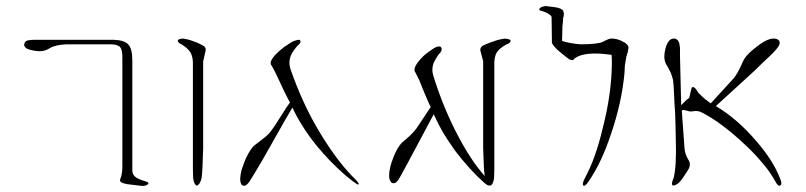

<svg xmlns="http://www.w3.org/2000/svg" viewBox="-20 -860 2674 637"><path d="M60 -711Q61 -720 67 -724Q75 -728 97 -728H356Q393 -727 406 -712Q419 -698 419 -659V-298Q418 -283 428 -274Q436 -266 464 -258Q477 -254 470 -248Q461 -241 444 -244L402 -249Q373 -254 379 -266Q385 -279 386 -305V-670Q386 -696 378 -704Q370 -713 345 -713H200Q162 -711 145 -700Q129 -690 111 -690Q90 -691 73 -697Q62 -701 60 -711Z M654 -368Q652 -290 649 -270Q644 -248 633 -244Q624 -247 621 -268Q621 -269 620.5 -278.5Q620 -288 620 -297V-356V-644Q621 -670 612 -686Q602 -701 582 -713Q570 -718 570 -725Q570 -731 586 -732Q604 -730 619 -724Q632 -720 650 -711Q665 -704 662 -691L654 -656Z M971 -728H972Q977 -727 977 -722Q977 -717 973 -714Q961 -703 951 -687Q934 -661 944 -630Q982 -521 1033 -434Q1092 -333 1151 -273Q1153 -271 1157.5 -266.5Q1162 -262 1165 -258.5Q1168 -255 1170 -251Q1171 -248 1169 -248Q1165 -248 1163 -250Q1137 -267 1100 -302Q1000 -397 950 -503Q930 -470 887 -393Q844 -316 821 -279Q818 -275 814 -268Q810 -261 806.5 -256Q803 -251 798 -247Q794 -243 788 -244Q782 -245 780 -250Q773 -264 782 -298Q799 -351 822 -376Q828 -381 839.5 -389.5Q851 -398 860 -405.5Q869 -413 876 -421Q888 -436 910 -471.5Q932 -507 942 -520Q940 -523 936.5 -530Q933 -537 931 -541Q923 -556 907.5 -590Q892 -624 882 -641Q876 -647 879 -657Q888 -678 924 -705Q928 -707 935 -712Q942 -717 946 -719.5Q950 -722 957 -724.5Q964 -727 970 -728Z M1656 -732Q1674 -730 1674 -725Q1674 -717 1661 -713Q1637 -700 1628 -686Q1619 -670 1620 -644V-481V-461V-356V-298Q1620 -289 1619.5 -279Q1619 -269 1619 -268Q1616 -247 1606 -244L1605 -245Q1600 -242 1586 -254Q1538 -297 1489 -361Q1464 -397 1450 -420Q1436 -444 1419 -481L1331 -316Q1303 -264 1300 -261Q1290 -248 1279 -254Q1271 -262 1271 -276Q1271 -296 1279 -321Q1295 -369 1315 -388Q1348 -415 1361 -433L1409 -505Q1407 -508 1404 -515Q1401 -522 1399 -526Q1396 -534 1388 -552Q1385 -560 1379 -574Q1373 -588 1371 -594L1359 -618L1356 -623Q1352 -634 1366 -653Q1380 -671 1393 -681Q1403 -689 1408 -692Q1413 -696 1423 -702Q1440 -710 1444 -702Q1449 -692 1435 -679Q1420 -657 1417 -646Q1412 -628 1417 -611Q1446 -516 1489 -430Q1516 -376 1542 -337Q1559 -310 1588 -276Q1585 -296 1583 -368V-657Q1580 -668 1574 -691Q1571 -704 1587 -711Q1608 -720 1621 -724Q1638 -730 1656 -732ZM1356 -623 1357 -622Z M1792 -840H1794L1796 -839Q1798 -839 1806.5 -838Q1815 -837 1822 -836Q1842 -833 1848 -825Q1853 -816 1849 -802L1848 -800Q1848 -799 1848 -796.5Q1848 -794 1848 -791Q1848 -788 1847 -782Q1846 -776 1846 -772Q1846 -768 1845.5 -752Q1845 -736 1845 -732V-724Q1870 -716 1905 -713Q1961 -713 1980 -721Q2002 -734 2013 -732Q2031 -731 2048 -721Q2052 -720 2056 -716Q2067 -708 2065 -699L2064 -695Q2064 -694 2063.5 -692Q2063 -690 2063 -689Q2063 -686 2061 -682L2058 -672L2053 -642L2052 -619Q2043 -520 2007 -415Q1976 -321 1934 -260Q1922 -241 1916 -244Q1910 -249 1920 -268Q1940 -306 1953 -343Q1968 -385 1980 -436Q2009 -549 2010 -649Q2010 -670 2009 -678Q1919 -691 1886 -666Q1882 -657 1869 -663Q1861 -668 1829 -695Q1814 -710 1811 -718V-723V-727L1810 -803Q1810 -808 1801 -813Q1791 -820 1773 -825Q1767 -826 1770 -831Q1774 -837 1781 -838Q1789 -840 1792 -840Z M2548 -732Q2559 -732 2565 -725Q2571 -714 2556 -697Q2547 -686 2532 -672Q2525 -666 2508.5 -650Q2492 -634 2484 -626L2355 -508Q2426 -466 2489 -392Q2545 -328 2568 -268Q2576 -250 2569 -245Q2562 -240 2553 -257Q2534 -291 2513 -315Q2486 -348 2457 -375Q2373 -455 2306 -488Q2300 -491 2293.5 -491.5Q2287 -492 2280 -491Q2273 -490 2271 -490Q2268 -490 2256 -493.5Q2244 -497 2242 -493L2251 -368Q2253 -346 2265 -328Q2272 -317 2266 -302Q2263 -296 2249 -275Q2242 -263 2232 -253Q2214 -240 2210 -247Q2207 -251 2215 -270Q2225 -309 2222 -401Q2222 -412 2221 -450Q2220 -488 2219 -499Q2218 -507 2216.5 -544Q2215 -581 2213 -594Q2212 -600 2206 -617Q2196 -638 2193 -642Q2181 -660 2185 -685Q2189 -712 2200 -725Q2207 -733 2220 -732Q2231 -728 2234 -715L2236 -701V-674L2240 -511L2249 -520L2258 -529Q2260 -530 2262.5 -532Q2265 -534 2266 -535Q2267 -536 2270.5 -552Q2274 -568 2276 -570Q2280 -573 2285 -568.5Q2290 -564 2294 -557Q2298 -550 2300 -549L2317 -533L2338 -517L2414 -600Q2427 -615 2445 -656Q2454 -679 2501 -713Q2527 -731 2543 -732Z"/></svg>

Font: Kimchi
Style: Regular
Weight: 400
Version: Version 1.1